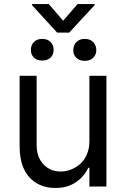

<svg xmlns="http://www.w3.org/2000/svg" viewBox="-20 -919 621 946"><path d="M220.2 -899.1 291.2 -816.8 362.2 -899.1H446V-893.5L321 -758.5H261.4L137.8 -893.5V-899.1ZM132.1 -673.3Q132.1 -696 146.7 -711.6Q161.2 -727.3 187.5 -727.3Q214.1 -727.3 229.2 -712Q244.3 -696.7 244.3 -673.3Q244.3 -650.2 229.4 -635.5Q214.5 -620.7 187.5 -620.7Q161.6 -620.7 146.8 -635.5Q132.1 -650.2 132.1 -673.3ZM340.9 -671.9Q340.9 -695.3 356 -711.3Q371.1 -727.3 397.7 -727.3Q424.4 -727.3 439.5 -711.3Q454.5 -695.3 454.5 -671.9Q454.5 -649.5 439.5 -634.4Q424.4 -619.3 397.7 -619.3Q371.1 -619.3 356 -634.4Q340.9 -649.5 340.9 -671.9ZM420.5 -223V-545.5H504.3V0H420.5V-92.3H414.8Q394.2 -47.9 352.8 -20.4Q311.4 7.1 252.8 7.1Q172.9 7.1 124.8 -45.5Q76.7 -98 76.7 -198.9V-545.5H160.5V-204.5Q160.5 -145.6 193.7 -109.7Q226.9 -73.9 279.8 -73.9Q304.3 -73.9 328.5 -83.1Q352.6 -92.3 373.6 -109.9Q394.5 -127.5 407.5 -157Q420.5 -186.4 420.5 -223Z"/></svg>

Font: TID UI
Style: Regular
Weight: 400
Designer: The TID Project Authors
Foundry: Bakken & Bæck
Version: Version 1.001;hotconv 1.0.109;makeotfexe 2.5.65596